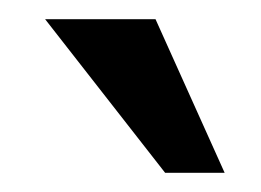

<svg xmlns="http://www.w3.org/2000/svg" viewBox="-20 -780 272 200"><path d="M142 -760 214 -600H152L27 -760Z"/></svg>

Font: Rising Sun
Style: Regular
Weight: 400
Designer: Matt McInerney, Pablo Impallari, Rodrigo Fuenzalida (Raleway font), Stephen Hutchings (Greek), Cristiano Sobral (main ch
Foundry: The Rising Sun Project Authors
Version: Version 4.327; ttfautohint (v1.8.4.7-5d5b-dirty)